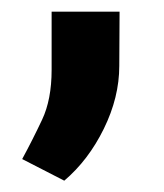

<svg xmlns="http://www.w3.org/2000/svg" viewBox="-20 -139 286 334"><path d="M188 -118.7 187.5 -24.4Q187.5 30.3 160.6 85Q133.8 139.6 91.8 175.3L18.6 137.7Q36.6 104.5 53.2 69.3Q69.8 34.2 69.8 -17.6V-118.7Z"/></svg>

Font: Vazirmatn RD
Style: Bold
Weight: 700
Designer: Saber Rastikerdar
Foundry: Saber Rastikerdar
Version: Version 32.102